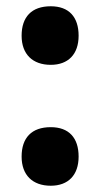

<svg xmlns="http://www.w3.org/2000/svg" viewBox="-20 -581 320 613"><path d="M49 -467C49 -408 84 -374 142 -374C198 -374 231 -408 231 -467C231 -527 200 -561 142 -561C81 -561 49 -527 49 -467ZM49 -81C49 -22 84 12 142 12C198 12 231 -22 231 -81C231 -141 200 -175 142 -175C81 -175 49 -141 49 -81Z"/></svg>

Font: Noto Sans Armenian ExtraCondensed Black
Style: Regular
Weight: 900
Width: 2
Designer: Monotype Design Team
Foundry: Monotype Imaging Inc.
Version: Version 2.008